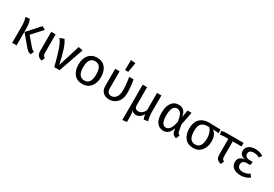

<svg xmlns="http://www.w3.org/2000/svg" viewBox="59 -2039 4974 3483"><g transform="rotate(30 2545.5 -297.0)"><path d="M75 -527C91 -475 101 -428 101 -357V0H193V-339C193 -440 180 -495 159 -539ZM496 -499 428 -539 197 -282 379 -65C401 -39 420 -20 436 -9C452 2 472 9 496 12L525 -56C496 -68 473 -82 448 -113L302 -285Z M707 -527H615V-130C615 -46 644 -9 724 12L753 -57C718 -73 707 -90 707 -141Z M798 -505C830 -469 859 -413 886 -338C913 -262 945 -149 983 0H1094L1275 -519L1185 -538L1041 -78C992 -315 940 -468 886 -538Z M1574 -539C1426 -539 1338 -428 1338 -263C1338 -178 1359 -111 1400 -62C1441 -13 1499 12 1573 12C1720 12 1808 -99 1808 -264C1808 -349 1788 -416 1747 -465C1706 -514 1648 -539 1574 -539ZM1574 -465C1664 -465 1709 -398 1709 -264C1709 -129 1664 -62 1573 -62C1482 -62 1437 -129 1437 -263C1437 -398 1483 -465 1574 -465Z M2121 -596H2187L2222 -799L2124 -807ZM2247 -527C2264 -437 2273 -349 2273 -263C2273 -192 2260 -140 2233 -109C2206 -78 2174 -62 2138 -62C2079 -62 2047 -98 2047 -171V-527H1955V-163C1955 -108 1972 -65 2006 -34C2040 -3 2083 12 2134 12C2252 12 2366 -73 2366 -255C2366 -342 2357 -433 2340 -527Z M2923 -527H2831V-163C2798 -99 2755 -67 2702 -67C2649 -67 2623 -97 2623 -156V-527H2531V213L2622 202V96C2622 35 2617 -1 2605 -38C2626 -2 2654 12 2701 12C2758 12 2807 -30 2839 -86V-85C2844 -42 2848 -23 2863 12L2949 0C2932 -53 2923 -113 2923 -180Z M3282 -539C3217 -539 3168 -513 3133 -462C3098 -411 3081 -343 3081 -259C3081 -80 3150 12 3273 12C3350 12 3404 -38 3437 -138L3446 -82C3454 -27 3493 5 3540 13L3572 -63C3543 -74 3531 -88 3526 -116L3500 -250L3555 -527H3471L3445 -376C3425 -493 3373 -539 3282 -539ZM3287 -466C3321 -466 3349 -452 3370 -423C3391 -394 3407 -342 3420 -267C3405 -188 3386 -134 3362 -105C3338 -76 3312 -61 3283 -61C3214 -61 3179 -124 3179 -259C3179 -394 3218 -466 3287 -466Z M4162 -527C4071 -531 3990 -533 3919 -533C3747 -533 3659 -428 3659 -263C3659 -178 3680 -111 3721 -62C3762 -13 3820 12 3894 12C4041 12 4129 -99 4129 -264C4129 -359 4091 -431 4036 -462L4162 -453ZM3894 -62C3803 -62 3758 -129 3758 -263C3758 -410 3804 -464 3953 -464H3958C3999 -429 4030 -359 4030 -264C4030 -129 3985 -62 3894 -62Z M4644 -452V-527H4291C4240 -527 4219 -524 4184 -512L4200 -440C4217 -445 4231 -448 4243 -449C4254 -450 4273 -451 4299 -452H4368V-129C4368 -45 4396 -8 4477 12L4506 -57C4471 -73 4460 -90 4460 -141V-452Z M4886 -539C4774 -539 4701 -483 4701 -395C4701 -334 4738 -296 4812 -281C4724 -270 4680 -225 4680 -147C4680 -47 4762 12 4887 12C4959 12 5027 -10 5076 -50L5033 -108C4989 -77 4945 -62 4892 -62C4820 -62 4779 -98 4779 -151C4779 -214 4811 -239 4894 -239H4950L4961 -311H4900C4836 -311 4796 -341 4796 -388C4796 -439 4831 -467 4895 -467C4942 -467 4976 -458 5013 -435L5057 -490C5010 -522 4958 -539 4886 -539Z"/></g></svg>

Font: Fira Sans
Style: Regular
Weight: 400
Designer: Carrois Corporate & Edenspiekermann AG
Foundry: Carrois Corporate GbR & Edenspiekermann AG
Version: Version 4.203